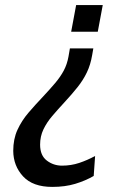

<svg xmlns="http://www.w3.org/2000/svg" viewBox="-20 -520 477 754"><path d="M346.5 -330 342 -304Q335.5 -265.5 321.2 -235.8Q307 -206 284.8 -178Q262.5 -150 232 -117Q206.5 -89.5 185 -64.2Q163.5 -39 150.5 -11.8Q137.5 15.5 137.5 48Q137.5 90.5 163.8 110.5Q190 130.5 223.5 130.5Q259 130.5 291.2 119.8Q323.5 109 353.5 92.5L348 171Q315 190 275.2 202Q235.5 214 185.5 214Q109 214 70.8 172.8Q32.5 131.5 32 72.5Q32 26 48.5 -10Q65 -46 91.5 -77Q118 -108 147.5 -139Q176 -169.5 196.8 -194Q217.5 -218.5 230.5 -243Q243.5 -267.5 249 -298L254.5 -330ZM383.5 -500 364 -395.5H259.5L279 -500Z"/></svg>

Font: Cabin
Style: Italic
Weight: 400
Width: 4
Italic angle: -10°
Designer: Pablo Impallari
Foundry: Pablo Impallari. http://www.impallari.com Igino Marini. http://www.ikern.com
Version: Version 3.001